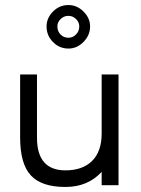

<svg xmlns="http://www.w3.org/2000/svg" viewBox="-20 -736 561 763"><path d="M252 -543Q216 -543 190.5 -569Q165 -595 165 -631Q165 -664 190.5 -690Q216 -716 252 -716Q286 -716 312 -690Q338 -664 338 -631Q338 -596 312 -569.5Q286 -543 252 -543ZM252 -586Q269 -586 282 -599Q295 -612 295 -631Q295 -648 282 -660.5Q269 -673 252 -673Q234 -673 221 -660.5Q208 -648 208 -631Q208 -612 220.5 -599Q233 -586 252 -586ZM451 -440V0H384V-53Q329 7 240 7Q145 7 102.5 -39Q60 -85 60 -189V-440H127V-189Q127 -59 240 -59Q308 -59 346 -96.5Q384 -134 384 -206V-440Z"/></svg>

Font: Arcon
Style: Regular
Weight: 400
Designer: M. Zarth
Foundry: martin zarth - visuelle & digitale kommunikation
Version: Version 1.131;PS 001.131;hotconv 1.0.70;makeotf.lib2.5.58329